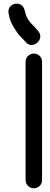

<svg xmlns="http://www.w3.org/2000/svg" viewBox="-20 -893 272 1036"><path d="M118 -560V79C118 105 140 123 163 123C187.3 123 207 103.3 207 79V-560C207 -584.3 187.3 -604 163 -604C140 -604 118 -586 118 -560ZM187 -724.2 179.8 -732.5C174.9 -738.1 167.5 -747.6 158.8 -755.5C138.6 -773.9 123.1 -796.3 116.4 -825.6C115.1 -831.2 114 -833.9 112.1 -840.7C96.5 -895.6 14.2 -876.8 26.7 -819.1L29.5 -805.1C36.7 -769.1 57.7 -740.9 71.9 -718.6C84.6 -698.7 108.6 -679.2 117 -668C153 -620 224.5 -679.3 187 -724.2Z"/></svg>

Font: Just Breathe
Style: Bd
Weight: 400
Foundry: Cannot Into Space Fonts
Version: Version 0.72